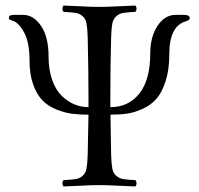

<svg xmlns="http://www.w3.org/2000/svg" viewBox="-20 -670 719 695"><path d="M299.8 -254.9Q267.1 -254.9 240.7 -258.3Q214.4 -261.7 184.3 -273.7Q154.3 -285.6 134 -306.2Q113.8 -326.7 100.3 -363.5Q86.9 -400.4 86.9 -450.2Q86.9 -517.1 66.9 -553.2Q46.9 -589.4 24.9 -595.2Q12.2 -598.6 12.2 -604Q12.2 -611.8 17.1 -614Q22 -616.2 32.2 -616.2H63Q101.6 -616.2 128.7 -576.2Q155.8 -536.1 155.8 -465.8Q155.8 -418.5 168.5 -381.8Q181.2 -345.2 202.4 -324.2Q223.6 -303.2 248.3 -292.7Q272.9 -282.2 299.8 -282.2H300.3V-320.8Q300.3 -411.6 297.4 -536.1Q296.4 -568.4 293.2 -585.2Q290 -602.1 278.8 -611.6Q267.6 -621.1 253.9 -623.3Q240.2 -625.5 210.4 -627Q206.1 -631.3 206.1 -638.4Q206.1 -645.5 210.4 -649.9Q231.9 -649.4 272 -647.2Q312 -645 339.4 -645Q367.2 -645 408.2 -647.2Q449.2 -649.4 469.7 -649.9Q474.1 -645.5 474.1 -638.4Q474.1 -631.3 469.7 -627Q439.9 -625.5 426.3 -623.3Q412.6 -621.1 401.4 -611.6Q390.1 -602.1 386.7 -585.2Q383.3 -568.4 382.3 -536.1Q379.4 -435.5 379.4 -319.8V-282.2H379.9Q445.8 -282.2 484.9 -332Q523.9 -381.8 523.9 -477.1Q523.9 -536.1 550 -576.2Q576.2 -616.2 616.2 -616.2H645Q667 -616.2 667 -604Q667 -597.2 652.8 -592.8Q592.8 -576.2 592.8 -473.1Q592.8 -417.5 579.6 -376.5Q566.4 -335.4 546.6 -312.7Q526.9 -290 497.1 -276.4Q467.3 -262.7 440.4 -258.8Q413.6 -254.9 379.9 -254.9Q380.9 -173.3 382.3 -108.9Q383.3 -77.1 386.5 -60.1Q389.6 -43 401.1 -33.4Q412.6 -23.9 426.3 -21.7Q439.9 -19.5 469.7 -18.1Q474.1 -13.7 474.1 -6.6Q474.1 0.5 469.7 4.9Q448.2 4.4 408 2.2Q367.7 0 340.3 0Q312.5 0 271.7 2.2Q231 4.4 210.4 4.9Q206.1 0.5 206.1 -6.6Q206.1 -13.7 210.4 -18.1Q240.2 -19.5 253.9 -21.7Q267.6 -23.9 278.8 -33.4Q290 -43 293.2 -59.8Q296.4 -76.7 297.4 -108.9Q299.8 -206.1 300.3 -254.9Z"/></svg>

Font: Linux Libertine Display G
Style: Regular
Weight: 400
Designer: Philipp H. Poll
Foundry: Philipp H. Poll
Version: Version 5.0.9